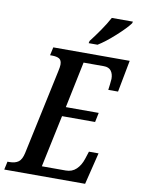

<svg xmlns="http://www.w3.org/2000/svg" viewBox="-118 -997 779 1064"><g transform="rotate(10 272.0 -465.5)"><path d="M-8 -46H3Q35 -46 53.5 -59.5Q72 -73 80 -110L182 -587Q188 -614 188 -626Q188 -651 174 -659.5Q160 -668 132 -668H122L132 -714H562L528 -535H473Q474 -540 477 -566Q480 -592 480 -598Q480 -626 467 -643Q454 -660 426 -660H312L258 -400H443L432 -347H246L184 -54H319Q354 -54 377.5 -76.5Q401 -99 413 -136L427 -179H481L437 0H-18ZM324 -784Q349 -816 377 -856.5Q405 -897 423 -931H542L539 -921Q517 -891 464.5 -843.5Q412 -796 371 -771H321Z"/></g></svg>

Font: Noto Serif CondSemiBold
Style: Italic
Weight: 600
Width: 3
Italic angle: -12°
Designer: Monotype Design Team
Foundry: Monotype Imaging Inc.
Version: Version 1.001